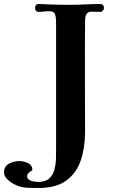

<svg xmlns="http://www.w3.org/2000/svg" viewBox="-89 -754 565 955"><path d="M428 -714Q428 -734 409 -734Q372 -734 334.5 -732Q297 -730 259 -730Q231 -730 204 -730.5Q177 -731 150 -732Q138 -733 125.5 -733.5Q113 -734 101 -734Q93 -734 89 -727.5Q85 -721 85 -714Q85 -707 89.5 -701Q94 -695 101 -695Q115 -695 127.5 -696.5Q140 -698 153 -698Q157 -698 160.5 -698Q164 -698 167 -697Q180 -695 184.5 -683Q189 -671 189.5 -656.5Q190 -642 190 -632V-25Q190 0 189.5 30.5Q189 61 182 88.5Q175 116 156 133.5Q137 151 101 151Q93 151 79.5 149Q66 147 56 140.5Q46 134 46 123Q46 112 55 104.5Q64 97 72 93Q72 67 49.5 57Q27 47 6 47Q-19 47 -44 60Q-69 73 -69 103Q-69 121 -54 136.5Q-39 152 -19 162Q1 172 17 176Q38 180 60 180.5Q82 181 103 181Q191 181 241.5 143.5Q292 106 313 43Q334 -20 334 -98Q334 -232 333.5 -365.5Q333 -499 334 -632Q334 -645 334.5 -659.5Q335 -674 342 -685Q349 -696 366 -696Q377 -696 388 -695.5Q399 -695 409 -695Q417 -695 422.5 -701Q428 -707 428 -714Z"/></svg>

Font: UoqMunThenKhung
Style: Regular
Weight: 400
Designer: Font-Kai, 金井和夫, 宇文滿月
Foundry: Kazuo Kanai, Moonlit Owen
Version: Version 1.197